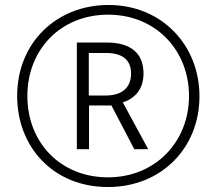

<svg xmlns="http://www.w3.org/2000/svg" viewBox="-20 -809 871 772"><path d="M414 -57C628 -57 782 -213 782 -422C782 -627 631 -789 416 -789C209 -789 49 -639 49 -423C49 -218 194 -57 414 -57ZM414 -96C223 -96 90 -236 90 -423C90 -610 224 -750 415 -750C606 -750 740 -607 740 -423C740 -240 606 -96 414 -96ZM289 -209H338V-385H428L520 -209H576L474 -397C523 -414 557 -450 557 -514C557 -599 501 -638 409 -638H289ZM405 -425H337V-596H406C469 -596 507 -571 507 -513C507 -452 465 -425 405 -425Z"/></svg>

Font: Noto Sans Malayalam UI Condensed Light
Style: Regular
Weight: 300
Width: 3
Designer: Jelle Bosma - Monotype Design Team
Foundry: Monotype Imaging Inc.
Version: Version 2.104